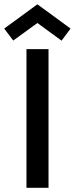

<svg xmlns="http://www.w3.org/2000/svg" viewBox="-68 -894 356 914"><path d="M58 -660H163V0H58ZM-5 -701 -48 -758 110 -873.5 268 -758 225 -700.5 110 -784.5Z"/></svg>

Font: League Spartan Medium
Style: Regular
Weight: 500
Foundry: The League of Moveable Type
Version: Version 2.002